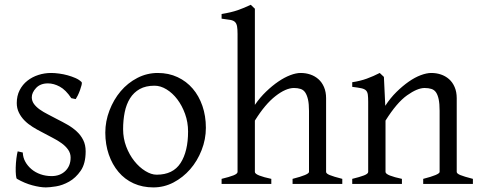

<svg xmlns="http://www.w3.org/2000/svg" viewBox="-20 -777 2032 811"><path d="M341.8 -137.7Q341.8 -85.9 320.8 -55.7Q299.8 -25.4 272 -9.8Q244.1 5.9 216.3 10.3Q188.5 14.6 173.8 14.6Q150.4 14.6 117.2 5.9Q84 -2.9 51.8 -21.5Q48.8 -22.5 47.4 -36.6Q45.9 -50.8 46.4 -69.8Q46.9 -88.9 49.3 -107.9Q51.8 -127 54.7 -137.7L76.2 -132.8Q77.1 -111.3 86.9 -93.8Q96.7 -76.2 112.8 -62.5Q128.9 -48.8 150.9 -41Q172.9 -33.2 198.2 -33.2Q233.4 -33.2 255.9 -54.7Q278.3 -76.2 278.3 -111.3Q278.3 -129.9 267.6 -145Q256.8 -160.2 239.7 -172.4Q222.7 -184.6 200.7 -195.8Q178.7 -207 157.2 -218.8Q137.7 -228.5 118.2 -240.7Q98.6 -252.9 84 -267.6Q69.3 -282.2 60.1 -300.8Q50.8 -319.3 50.8 -341.8Q50.8 -372.1 63 -396Q75.2 -419.9 95.7 -436Q116.2 -452.1 142.1 -460.4Q168 -468.8 196.3 -468.8Q210.9 -468.8 229.5 -466.3Q248 -463.9 265.6 -459Q283.2 -454.1 298.8 -447.3Q314.5 -440.4 324.2 -430.7Q327.1 -427.7 324.7 -418Q322.3 -408.2 317.9 -396Q313.5 -383.8 308.1 -373Q302.7 -362.3 299.8 -358.4L281.2 -362.3Q257.8 -397.5 232.4 -411.1Q207 -424.8 182.6 -424.8Q150.4 -424.8 132.3 -405.3Q114.3 -385.7 114.3 -366.2Q114.3 -350.6 123.5 -337.9Q132.8 -325.2 147.9 -314.5Q163.1 -303.7 182.6 -293.9Q202.1 -284.2 221.7 -273.4Q243.2 -262.7 264.6 -250.5Q286.1 -238.3 303.7 -222.2Q321.3 -206.1 331.5 -185.5Q341.8 -165 341.8 -137.7Z M849.6 -237.3Q849.6 -188.5 831.5 -142.6Q813.5 -96.7 783.2 -62Q752.9 -27.3 712.9 -6.3Q672.9 14.6 627.9 14.6Q582 14.6 544.4 -2.4Q506.8 -19.5 480.5 -50.8Q454.1 -82 439.5 -124.5Q424.8 -167 424.8 -216.8Q424.8 -264.6 442.4 -310.5Q460 -356.4 489.7 -391.6Q519.5 -426.8 560.1 -447.8Q600.6 -468.8 646.5 -468.8Q692.4 -468.8 730 -451.2Q767.6 -433.6 793.9 -402.8Q820.3 -372.1 835 -329.6Q849.6 -287.1 849.6 -237.3ZM774.4 -221.7Q774.4 -260.7 761.7 -295.9Q749 -331.1 729 -357.4Q709 -383.8 683.6 -399.4Q658.2 -415 632.8 -415Q595.7 -415 570.3 -400.9Q544.9 -386.7 529.3 -361.8Q513.7 -336.9 506.8 -303.2Q500 -269.5 500 -231.4Q500 -192.4 513.2 -157.7Q526.4 -123 547.4 -96.7Q568.4 -70.3 593.8 -54.7Q619.1 -39.1 641.6 -39.1Q710.9 -39.1 742.7 -88.4Q774.4 -137.7 774.4 -221.7Z M1215.8 0V-21.5Q1285.2 -39.1 1285.2 -50.8V-308.6Q1285.2 -338.9 1280.8 -357.4Q1276.4 -376 1269 -386.7Q1261.7 -397.5 1249.5 -401.4Q1237.3 -405.3 1221.7 -405.3Q1187.5 -405.3 1143.6 -371.1Q1099.6 -336.9 1056.6 -267.6V-50.8Q1056.6 -43 1075.2 -35.6Q1093.8 -28.3 1126 -21.5V0H916V-21.5Q948.2 -29.3 965.8 -36.1Q983.4 -43 983.4 -50.8V-633.8Q983.4 -653.3 981.4 -665Q979.5 -676.8 973.1 -683.6Q966.8 -690.4 953.1 -692.9Q939.5 -695.3 916 -698.2V-717.8Q957 -724.6 983.9 -733.9Q1010.7 -743.2 1039.1 -756.8L1056.6 -740.2V-334Q1078.1 -365.2 1104 -390.1Q1129.9 -415 1155.8 -432.6Q1181.6 -450.2 1206.1 -459.5Q1230.5 -468.8 1250 -468.8Q1271.5 -468.8 1290.5 -462.4Q1309.6 -456.1 1324.7 -442.9Q1339.8 -429.7 1348.6 -409.2Q1357.4 -388.7 1357.4 -362.3V-50.8Q1357.4 -43.9 1372.6 -37.6Q1387.7 -31.2 1425.8 -21.5V0Z M1767.6 0V-21.5Q1836.9 -39.1 1836.9 -50.8V-308.6Q1836.9 -338.9 1833 -357.4Q1829.1 -376 1821.8 -386.7Q1814.5 -397.5 1802.2 -401.4Q1790 -405.3 1773.4 -405.3Q1743.2 -405.3 1699.7 -374.5Q1656.2 -343.8 1608.4 -267.6V-50.8Q1608.4 -43 1627 -35.6Q1645.5 -28.3 1677.7 -21.5V0H1467.8V-21.5Q1500 -29.3 1517.6 -36.1Q1535.2 -43 1535.2 -50.8V-346.7Q1535.2 -365.2 1533.7 -377Q1532.2 -388.7 1525.9 -395Q1519.5 -401.4 1505.9 -404.3Q1492.2 -407.2 1467.8 -410.2V-429.7Q1501 -434.6 1529.3 -444.8Q1557.6 -455.1 1584 -468.8L1601.6 -452.1L1607.4 -330.1Q1628.9 -363.3 1654.8 -388.7Q1680.7 -414.1 1706.5 -432.1Q1732.4 -450.2 1757.3 -459.5Q1782.2 -468.8 1801.8 -468.8Q1823.2 -468.8 1842.3 -462.4Q1861.3 -456.1 1876.5 -442.9Q1891.6 -429.7 1900.4 -409.2Q1909.2 -388.7 1909.2 -362.3V-50.8Q1909.2 -43.9 1924.3 -37.6Q1939.5 -31.2 1977.5 -21.5V0Z"/></svg>

Font: Podda
Style: Regular
Weight: 400
Designer: Md. Tanbin Islam Siyam
Foundry: Tanbin Islam Siyam
Version: Version 0.258